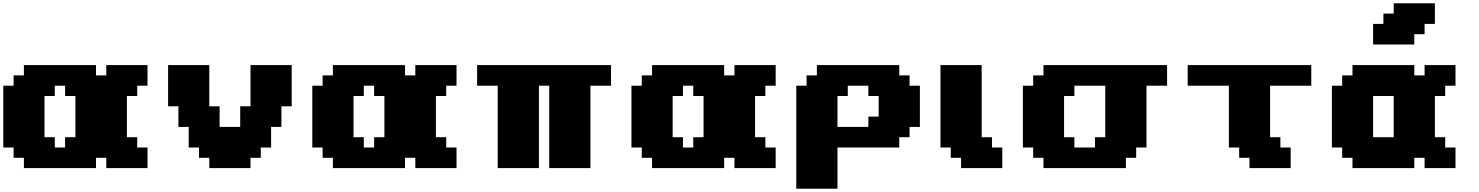

<svg xmlns="http://www.w3.org/2000/svg" viewBox="-20 -1020 8977 1165"><path d="M625 0H875V-125H812.5V-187.5H750V-437.5H812.5V-500H875V-625H625V-562.5H562.5V-625H125V-562.5H62.5V-500H0V-125H62.5V-62.5H125V0H562.5V-62.5H625ZM375 -125H312.5V-187.5H250V-437.5H312.5V-500H375V-437.5H437.5V-187.5H375Z M1250 0H1500V-62.5H1562.5V-125H1625V-250H1687.5V-375H1750V-625H1500V-375H1437.5V-250H1312.5V-375H1250V-625H1000V-375H1062.5V-250H1125V-125H1187.5V-62.5H1250Z M2500 0H2750V-125H2687.5V-187.5H2625V-437.5H2687.5V-500H2750V-625H2500V-562.5H2437.5V-625H2000V-562.5H1937.5V-500H1875V-125H1937.5V-62.5H2000V0H2437.5V-62.5H2500ZM2250 -125H2187.5V-187.5H2125V-437.5H2187.5V-500H2250V-437.5H2312.5V-187.5H2250Z M3312.5 0H3562.5V-500H3687.5V-625H2875V-500H3000V0H3250V-500H3312.5Z M4436.5 0H4686.5V-125H4624V-187.5H4561.5V-437.5H4624V-500H4686.5V-625H4436.5V-562.5H4374V-625H3936.5V-562.5H3874V-500H3811.5V-125H3874V-62.5H3936.5V0H4374V-62.5H4436.5ZM4186.5 -125H4124V-187.5H4061.5V-437.5H4124V-500H4186.5V-437.5H4249V-187.5H4186.5Z M4811.5 125H5061.5V-125H5436.5V-187.5H5499V-250H5561.5V-500H5499V-562.5H5436.5V-625H4936.5V-562.5H4874V-500H4811.5ZM5249 -250H5061.5V-437.5H5124V-500H5249V-437.5H5311.5V-312.5H5249Z M5811.5 0H6061.5V-125H5999V-187.5H5936.5V-625H5686.5V-125H5749V-62.5H5811.5Z M6311.5 0H6811.5V-62.5H6874V-125H6936.5V-500H7061.5V-625H6311.5V-562.5H6249V-500H6186.5V-125H6249V-62.5H6311.5ZM6624 -125H6499V-187.5H6436.5V-437.5H6499V-500H6686.5V-187.5H6624Z M7561.5 0H7811.5V-125H7749V-187.5H7686.5V-500H7936.5V-625H7186.5V-500H7436.5V-125H7499V-62.5H7561.5Z M8624 0H8811.5V-125H8749V-187.5H8686.5V-437.5H8749V-500H8811.5V-625H8624V-562.5H8561.5V-625H8186.5V-562.5H8124V-500H8061.5V-125H8124V-62.5H8186.5V0H8561.5V-62.5H8624ZM8436.5 -187.5H8311.5V-437.5H8436.5ZM8311.5 -750H8561.5V-812.5H8624V-875H8686.5V-1000H8436.5V-937.5H8374V-875H8311.5Z"/></svg>

Font: Faithful 32x
Style: Bold
Weight: 400
Foundry: Faithful Resource Pack
Version: Version 1.0; January 27, 2023